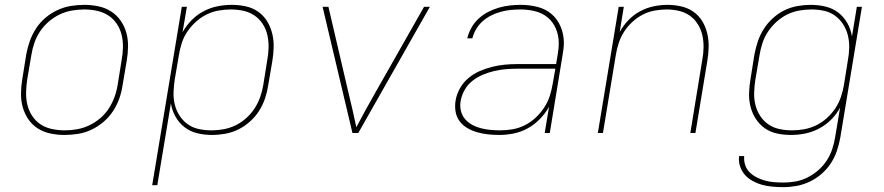

<svg xmlns="http://www.w3.org/2000/svg" viewBox="-20 -548 3640 791"><path d="M246 8Q216 8 187.5 2Q159 -4 135.5 -19Q112 -34 96.5 -57Q81 -80 73.5 -107Q66 -134 66.5 -164Q67 -194 72 -223L88 -323Q93 -351 102.5 -378Q112 -405 128 -430Q144 -455 167 -474.5Q190 -494 217 -506.5Q244 -519 272 -523.5Q300 -528 327 -528Q357 -528 385.5 -522Q414 -516 437.5 -501Q461 -486 477 -463Q493 -440 500.5 -413Q508 -386 507.5 -356Q507 -326 502 -297L485 -197Q481 -169 471.5 -142Q462 -115 445.5 -90Q429 -65 406 -45.5Q383 -26 356.5 -13.5Q330 -1 301.5 3.5Q273 8 246 8ZM247 -11Q272 -11 297.5 -15.5Q323 -20 347.5 -31.5Q372 -43 393 -61Q414 -79 428.5 -101.5Q443 -124 452 -149Q461 -174 465 -200L481 -300Q486 -326 486.5 -353Q487 -380 481 -404.5Q475 -429 461 -450Q447 -471 426 -484.5Q405 -498 379.5 -503.5Q354 -509 327 -509Q302 -509 276 -504.5Q250 -500 226 -488.5Q202 -477 181 -459Q160 -441 145 -418.5Q130 -396 121.5 -371Q113 -346 109 -320L92 -220Q88 -194 87.5 -167Q87 -140 93 -115.5Q99 -91 113 -70Q127 -49 147.5 -35.5Q168 -22 194 -16.5Q220 -11 247 -11Z M607 215 729 -520H750L732 -415Q747 -442 769 -464.5Q791 -487 818.5 -501.5Q846 -516 875.5 -522Q905 -528 934 -528Q964 -528 992 -522Q1020 -516 1042.5 -500.5Q1065 -485 1079.5 -462Q1094 -439 1101 -411.5Q1108 -384 1107.5 -355Q1107 -326 1102 -297L1085 -197Q1081 -170 1072 -143Q1063 -116 1047.5 -91.5Q1032 -67 1009.5 -47Q987 -27 961.5 -14.5Q936 -2 908 3Q880 8 853 8Q822 8 793 1Q764 -6 741 -23.5Q718 -41 703.5 -66.5Q689 -92 684 -122L628 215ZM851 -11Q876 -11 901 -15.5Q926 -20 950 -31.5Q974 -43 994.5 -61.5Q1015 -80 1029.5 -102.5Q1044 -125 1052.5 -150Q1061 -175 1065 -200L1081 -300Q1086 -326 1086.5 -352.5Q1087 -379 1081.5 -403.5Q1076 -428 1062.5 -449Q1049 -470 1028.5 -484Q1008 -498 983 -503.5Q958 -509 931 -509Q906 -509 880.5 -504.5Q855 -500 831.5 -488.5Q808 -477 787.5 -458.5Q767 -440 752 -418Q737 -396 729 -371Q721 -346 717 -321L700 -221Q696 -195 695 -168.5Q694 -142 700 -117.5Q706 -93 719.5 -72Q733 -51 753 -36.5Q773 -22 798.5 -16.5Q824 -11 851 -11Z M1432 0 1309 -520H1333L1414 -173Q1423 -136 1431.5 -99Q1440 -62 1448 -24Q1468 -62 1488.5 -99Q1509 -136 1530 -173L1727 -520H1751L1456 0Z M2037 8Q2014 8 1991 5.5Q1968 3 1946.5 -3Q1925 -9 1906 -20Q1887 -31 1874 -48Q1861 -65 1857 -87.5Q1853 -110 1857 -134Q1861 -159 1874.5 -183.5Q1888 -208 1909.5 -226Q1931 -244 1956 -255Q1981 -266 2007 -272.5Q2033 -279 2059 -281.5Q2085 -284 2111 -284H2271L2278 -326Q2280 -337 2281 -348Q2282 -359 2282 -369V-370Q2282 -401 2270.5 -429Q2259 -457 2237 -475.5Q2215 -494 2185.5 -501.5Q2156 -509 2124 -509Q2104 -509 2084 -507Q2064 -505 2043.5 -499.5Q2023 -494 2004 -484.5Q1985 -475 1969 -461Q1953 -447 1942 -428.5Q1931 -410 1926 -390H1905Q1910 -412 1922 -433.5Q1934 -455 1952 -471.5Q1970 -488 1991.5 -499Q2013 -510 2035.5 -516.5Q2058 -523 2080.5 -525.5Q2103 -528 2126 -528Q2161 -528 2194.5 -519.5Q2228 -511 2252.5 -490Q2277 -469 2290 -437.5Q2303 -406 2303 -372Q2303 -359 2301.5 -347Q2300 -335 2298 -323L2245 0H2224L2242 -108Q2227 -81 2204 -57.5Q2181 -34 2153.5 -19Q2126 -4 2096 2Q2066 8 2037 8ZM2041 -11Q2066 -11 2092 -15.5Q2118 -20 2142 -32Q2166 -44 2186.5 -63Q2207 -82 2222 -105Q2237 -128 2245 -153Q2253 -178 2257 -203L2268 -265H2111Q2088 -265 2064 -263Q2040 -261 2016.5 -255.5Q1993 -250 1970 -240.5Q1947 -231 1927 -215.5Q1907 -200 1894.5 -178Q1882 -156 1878 -133Q1874 -112 1878.5 -92.5Q1883 -73 1895 -58.5Q1907 -44 1924 -34.5Q1941 -25 1960 -20Q1979 -15 1999.5 -13Q2020 -11 2041 -11Z M2443 0 2529 -520H2550L2533 -416Q2547 -442 2568.5 -464.5Q2590 -487 2617 -501.5Q2644 -516 2673 -522Q2702 -528 2730 -528Q2759 -528 2787 -521.5Q2815 -515 2837 -499.5Q2859 -484 2873 -461Q2887 -438 2893.5 -411Q2900 -384 2899.5 -355Q2899 -326 2894 -297L2845 0H2824L2873 -300Q2878 -326 2878.5 -352Q2879 -378 2873.5 -402.5Q2868 -427 2855 -448Q2842 -469 2822.5 -483Q2803 -497 2778 -503Q2753 -509 2727 -509Q2703 -509 2677.5 -504.5Q2652 -500 2628.5 -488Q2605 -476 2585 -457.5Q2565 -439 2551 -417Q2537 -395 2529 -370.5Q2521 -346 2517 -321L2464 0Z M3207 223Q3185 223 3162.5 221Q3140 219 3120 213.5Q3100 208 3081.5 198Q3063 188 3049.5 173Q3036 158 3029 137.5Q3022 117 3025 95H3046Q3044 114 3050 132Q3056 150 3069 162.5Q3082 175 3098 183Q3114 191 3132 196Q3150 201 3169.5 202.5Q3189 204 3208 204Q3233 204 3258 199.5Q3283 195 3307 183Q3331 171 3351.5 153Q3372 135 3386.5 112.5Q3401 90 3409 65Q3417 40 3421 15L3441 -105Q3427 -78 3404.5 -55.5Q3382 -33 3354.5 -18.5Q3327 -4 3297.5 2Q3268 8 3239 8Q3209 8 3181 2Q3153 -4 3131 -19.5Q3109 -35 3094 -58Q3079 -81 3072 -108.5Q3065 -136 3066 -165Q3067 -194 3072 -223L3088 -323Q3093 -350 3102 -377Q3111 -404 3126.5 -428.5Q3142 -453 3164 -473Q3186 -493 3211.5 -505.5Q3237 -518 3265 -523Q3293 -528 3320 -528Q3351 -528 3380.5 -521Q3410 -514 3433 -496.5Q3456 -479 3470.5 -453.5Q3485 -428 3490 -398L3510 -520H3531L3442 18Q3437 46 3428 73Q3419 100 3403 124.5Q3387 149 3364.5 168.5Q3342 188 3315.5 200.5Q3289 213 3261.5 218Q3234 223 3207 223ZM3243 -11Q3268 -11 3293 -15.5Q3318 -20 3342 -31.5Q3366 -43 3386.5 -61.5Q3407 -80 3421.5 -102Q3436 -124 3444.5 -149Q3453 -174 3457 -199L3473 -299Q3478 -325 3478.5 -351.5Q3479 -378 3473 -402.5Q3467 -427 3453.5 -448Q3440 -469 3420 -483.5Q3400 -498 3375 -503.5Q3350 -509 3323 -509Q3298 -509 3272.5 -504.5Q3247 -500 3223.5 -488.5Q3200 -477 3179.5 -458.5Q3159 -440 3144 -417.5Q3129 -395 3121 -370Q3113 -345 3109 -320L3092 -220Q3088 -194 3087 -167.5Q3086 -141 3092 -116.5Q3098 -92 3111.5 -71Q3125 -50 3145 -36Q3165 -22 3190.5 -16.5Q3216 -11 3243 -11Z"/></svg>

Font: Iosevka Aile Thin Oblique
Style: Regular
Weight: 100
Italic angle: -9°
Designer: Belleve Invis
Foundry: Belleve Invis
Version: Version 31.1.0; ttfautohint (v1.8.4)